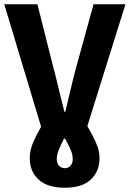

<svg xmlns="http://www.w3.org/2000/svg" viewBox="-27 -672 610 903"><path d="M278 211Q196 211 154.5 172.5Q113 134 113 73Q113 45 121 19.5Q129 -6 145.5 -37.5Q162 -69 188 -114L172 -57L-7 -652H149L223 -358Q233 -322 241 -288Q249 -254 257.5 -219.5Q266 -185 276 -146H280Q289 -185 297.5 -219.5Q306 -254 314 -288Q322 -322 332 -358L413 -652H563L377 -57L364 -114Q390 -69 407 -37Q424 -5 432.5 20Q441 45 441 73Q441 134 400 172.5Q359 211 278 211ZM278 119Q294 119 304.5 107.5Q315 96 315 76Q315 56 306 34Q297 12 279 -20H274Q258 12 249 34Q240 56 240 76Q240 96 250.5 107.5Q261 119 278 119Z"/></svg>

Font: Source Sans 3
Style: Bold
Weight: 700
Designer: Paul D. Hunt
Foundry: Adobe
Version: Version 3.052;hotconv 1.1.0;makeotfexe 2.6.0